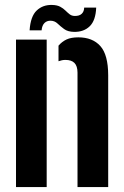

<svg xmlns="http://www.w3.org/2000/svg" viewBox="-20 -761 503 781"><path d="M45.1 0V-600H169.9V0ZM295.3 0V-465.6Q295.1 -492.5 282.9 -504.9Q270.7 -517.3 246.1 -517.3Q239 -517.3 232 -515.9Q225 -514.5 218 -511.9V-575.3Q232.2 -591.8 250.8 -600.5Q269.3 -609.1 298.6 -609.1Q356.4 -609.1 388.2 -573.6Q419.9 -538.1 420.1 -455.2V0ZM322.4 -730.2H371.3Q369.2 -677.8 345.1 -654.3Q321.1 -630.8 281.6 -631.3Q255.9 -631.7 240.9 -642.8Q225.9 -653.9 214.2 -665.1Q202.5 -676.2 186.9 -676.7Q171.1 -677.4 161 -667.5Q150.9 -657.7 149.2 -637.5H100.4Q104.2 -694.5 129.2 -718.2Q154.3 -741.9 191.6 -740.9Q212.4 -740.4 224.9 -733.6Q237.4 -726.9 246.2 -718.1Q255.1 -709.3 263.4 -702.8Q271.8 -696.3 283.8 -696.1Q302.5 -695.7 312.3 -704.8Q322.1 -714 322.4 -730.2Z"/></svg>

Font: Big Shoulders Stencil Thin
Style: Regular
Weight: 100
Designer: Patric King
Foundry: XO Type Co
Version: Version 2.001